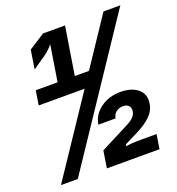

<svg xmlns="http://www.w3.org/2000/svg" viewBox="-132 -837 867 943"><g transform="rotate(-20 301.0 -365.0)"><path d="M26 0 297 -405H57L69 -480H183L213 -668Q206 -659 193 -646.5Q180 -634 167 -625L99 -578L114 -676L198 -730H313L273 -480H347L514 -730H602L114 0ZM266 0 280 -89 436 -169Q477 -191 481 -219Q484 -238 474 -249Q464 -260 445 -260Q423 -260 408 -248Q393 -236 390 -216H300Q308 -266 351.5 -298Q395 -330 456 -330Q515 -330 547.5 -302Q580 -274 572 -227Q567 -192 538.5 -164Q510 -136 456 -110L394 -79L392 -70Q403 -72 421.5 -73.5Q440 -75 453 -75H553L541 0Z"/></g></svg>

Font: JetBrains Mono ExtraBold
Style: Italic
Weight: 800
Italic angle: -9°
Monospace: yes
Designer: Philipp Nurullin, Konstantin Bulenkov
Foundry: JetBrains
Version: Version 2.305; ttfautohint (v1.8.4.7-5d5b)